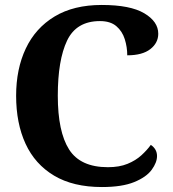

<svg xmlns="http://www.w3.org/2000/svg" viewBox="-20 -744 698 774"><path d="M391 10Q275 10 198 -36Q121 -82 83 -164.5Q45 -247 45 -358Q45 -466 84 -548.5Q123 -631 200 -677.5Q277 -724 390 -724Q505 -724 561.5 -690.5Q618 -657 618 -608Q618 -571 586 -546Q554 -521 493 -521Q493 -554 483 -586Q473 -618 449 -638.5Q425 -659 383 -659Q288 -659 250.5 -580.5Q213 -502 213 -358Q213 -213 258.5 -141.5Q304 -70 415 -70Q461 -70 494 -83.5Q527 -97 550 -118Q573 -139 588 -160Q613 -143 613 -115Q613 -89 591.5 -59.5Q570 -30 521 -10Q472 10 391 10Z"/></svg>

Font: Noto Serif
Style: Bold
Weight: 700
Designer: Monotype Design Team
Foundry: Monotype Imaging Inc.
Version: Version 2.014